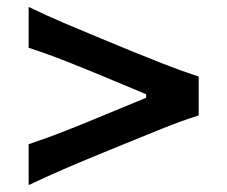

<svg xmlns="http://www.w3.org/2000/svg" viewBox="-20 -599 654 553"><path d="M62.5 -65.9V-183.6Q116.7 -201.7 172.9 -223.9Q229 -246.1 283.7 -269L400.9 -317.4V-327.6L283.7 -376.5Q229 -399.4 172.9 -421.6Q116.7 -443.8 62.5 -461.4V-579.1Q114.3 -554.2 163.3 -533.2Q212.4 -512.2 255.4 -494.6L360.4 -451.2Q402.3 -434.1 451.4 -414.8Q500.5 -395.5 552.2 -378.4V-266.6Q500.5 -250 451.4 -230.2Q402.3 -210.4 360.4 -193.4L255.4 -150.4Q212.4 -132.8 163.3 -111.6Q114.3 -90.3 62.5 -65.9Z"/></svg>

Font: Pinar DS4-Medium
Style: Regular
Weight: 500
Designer: Amin Abedi
Version: Version 2.000